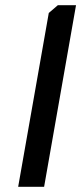

<svg xmlns="http://www.w3.org/2000/svg" viewBox="-20 -720 313 740"><path d="M50 0 168 -670 203 -700H273L150 0Z"/></svg>

Font: Scada
Style: Italic
Weight: 400
Italic angle: -10°
Designer: Jovanny Lemonad
Foundry: Jovanny Lemonad
Version: Version 4.100;PS 004.100;hotconv 1.0.88;makeotf.lib2.5.64775